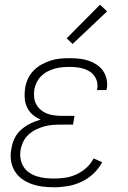

<svg xmlns="http://www.w3.org/2000/svg" viewBox="-20 -784 540 812"><path d="M209 8Q184 8 160 5Q136 2 113.5 -6Q91 -14 72.5 -27.5Q54 -41 42 -61Q30 -81 26.5 -105.5Q23 -130 28 -154Q31 -176 41 -197.5Q51 -219 69 -235Q87 -251 108 -261.5Q129 -272 152 -278Q133 -286 118 -299Q103 -312 94.5 -330Q86 -348 84.5 -368.5Q83 -389 86 -410Q89 -430 97.5 -449.5Q106 -469 121 -484.5Q136 -500 154.5 -510.5Q173 -521 193 -527.5Q213 -534 233 -536Q253 -538 273 -538Q294 -538 314 -536Q334 -534 352.5 -528Q371 -522 387.5 -511.5Q404 -501 415 -485.5Q426 -470 430.5 -450.5Q435 -431 432 -411Q431 -409 431 -407Q431 -405 430 -403H390Q391 -405 391 -406Q391 -407 391 -409Q394 -424 390.5 -438Q387 -452 378.5 -463.5Q370 -475 358 -482.5Q346 -490 332 -494Q318 -498 303 -499.5Q288 -501 273 -501Q258 -501 242 -499.5Q226 -498 210.5 -493.5Q195 -489 180.5 -481.5Q166 -474 154 -462Q142 -450 135 -435Q128 -420 125 -405Q123 -388 124.5 -372Q126 -356 133.5 -342.5Q141 -329 153 -319Q165 -309 179.5 -303.5Q194 -298 210 -296Q226 -294 242 -294H295L289 -257H236Q219 -257 201 -255.5Q183 -254 165.5 -249Q148 -244 131 -235.5Q114 -227 100 -214Q86 -201 78 -184Q70 -167 67 -149Q64 -131 67 -112.5Q70 -94 79.5 -79Q89 -64 103.5 -54Q118 -44 135.5 -38.5Q153 -33 171.5 -31Q190 -29 209 -29Q232 -29 256 -32.5Q280 -36 303 -46.5Q326 -57 345 -74Q364 -91 376 -114L412 -98Q398 -71 375 -49.5Q352 -28 324 -15Q296 -2 267 3Q238 8 209 8ZM287 -598 262 -622 403 -764 433 -736Z"/></svg>

Font: Iosevka Slab Extralight
Style: Italic
Weight: 200
Italic angle: -9°
Monospace: yes
Designer: Belleve Invis
Foundry: Belleve Invis
Version: Version 11.1.1; ttfautohint (v1.8.3)